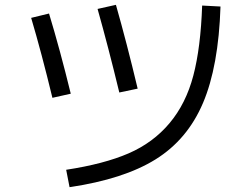

<svg xmlns="http://www.w3.org/2000/svg" viewBox="-20 -745 1040 795"><path d="M893 -718Q885 -470 820.5 -318.5Q756 -167 624 -85Q492 -3 268 30L254 -42Q411 -66 512.5 -110Q614 -154 682 -235Q750 -316 780.5 -432Q811 -548 817 -722ZM109 -671 183 -689Q228 -541 273 -357L197 -340Q152 -526 109 -671ZM384 -708 460 -725Q505 -567 550 -378L474 -362Q428 -552 384 -708Z"/></svg>

Font: Mplus 1p
Style: Regular
Weight: 400
Version: Version 1.061